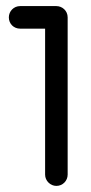

<svg xmlns="http://www.w3.org/2000/svg" viewBox="-20 -606 298 630"><path d="M202 -549C202 -571 184 -586 165 -586H46C25 -586 9 -569 9 -549C9 -528 25 -512 46 -512H128V-33C128 -13 145 4 165 4C186 4 202 -13 202 -33Z"/></svg>

Font: LS
Style: RegularAlt
Weight: 500
Designer: BSozoo
Foundry: BSozoo
Version: Version 001.000